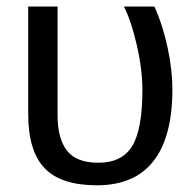

<svg xmlns="http://www.w3.org/2000/svg" viewBox="-20 -548 587 578"><path d="M499 -278.8Q499 -135.7 441.9 -63Q384.8 9.8 272 9.8Q163.1 9.8 114 -42Q64.9 -93.8 64.9 -204.6V-528.3H153.3V-201.7Q153.3 -130.4 181.9 -94.2Q210.4 -58.1 275.9 -58.1Q347.7 -58.1 378.2 -108.6Q408.7 -159.2 408.7 -276.9Q408.7 -339.4 391.6 -413.1Q374.5 -486.8 353 -528.3H444.8Q470.7 -470.7 484.9 -403.3Q499 -335.9 499 -278.8Z"/></svg>

Font: Arial
Style: Regular
Weight: 400
Designer: Steve Matteson
Foundry: Ascender Corporation
Version: Version 2.00.3